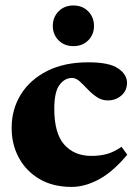

<svg xmlns="http://www.w3.org/2000/svg" viewBox="-20 -684 509 718"><path d="M310.5 -451Q388.5 -451 421.8 -428.2Q455 -405.5 455 -374.5Q455 -345 433.8 -326.8Q412.5 -308.5 383.5 -308.5Q360.5 -308.5 341.8 -321.2Q323 -334 307.5 -350.5Q292 -367 278 -379.8Q264 -392.5 249.5 -392.5Q222 -392.5 202.5 -366.5Q183 -340.5 183 -277Q183 -185 220.5 -143Q258 -101 321.5 -101Q354 -101 380 -108.2Q406 -115.5 434.5 -135L456 -105.5Q403 -42 350.5 -13.5Q298 15 247.5 15Q178.5 15 128.2 -14.2Q78 -43.5 50.8 -93.5Q23.5 -143.5 23.5 -205.5Q23.5 -275 57.8 -330.5Q92 -386 156.2 -418.5Q220.5 -451 310.5 -451ZM254.5 -511.5Q220.5 -511.5 199 -533.2Q177.5 -555 177.5 -587Q177.5 -619.5 199 -641.5Q220.5 -663.5 254.5 -663.5Q288.5 -663.5 310 -641.5Q331.5 -619.5 331.5 -587Q331.5 -555 310 -533.2Q288.5 -511.5 254.5 -511.5Z"/></svg>

Font: Newsreader 16pt ExtraBold
Style: Regular
Weight: 800
Designer: Hugues Gentile
Foundry: Production Type
Version: Version 1.003; ttfautohint (v1.8.3)